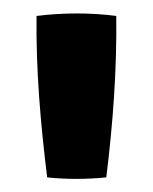

<svg xmlns="http://www.w3.org/2000/svg" viewBox="-20 -631 230 289"><path d="M51 -364C79 -361 110 -361 140 -364C150 -445 156 -526 155 -607C117 -612 75 -612 35 -607C34 -526 41 -445 51 -364Z"/></svg>

Font: FilmFarsi Display
Style: Regular
Weight: 400
Designer: Borna Izadpanah
Foundry: Borna Izadpanah
Version: Version 1.000;PS 001.000;hotconv 1.0.88;makeotf.lib2.5.64775